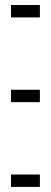

<svg xmlns="http://www.w3.org/2000/svg" viewBox="-20 -734 200 754"><path d="M23.3 -714.3H136.6V-665.6H23.3ZM23.3 -381.5H136.6V-332.8H23.3ZM23.3 -48.7H136.6V0H23.3Z"/></svg>

Font: Marapfhont
Style: Book
Weight: 400
Version: Version 0.15